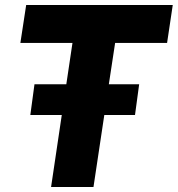

<svg xmlns="http://www.w3.org/2000/svg" viewBox="-20 -743 706 763"><path d="M183 0 225.5 -286H100.5L117 -408H243.5L268 -572.5H61L84 -723H666.5L644 -572.5H437.5L412.5 -408H533L516.5 -286H394.5L351.5 0Z"/></svg>

Font: Public Sans ExtraBold
Style: Italic
Weight: 800
Italic angle: -8°
Designer: The Public Sans project authors (U.S. Web Design System). Libre Franklin designed by Pablo Impallari and Rodrigo Fuenzal
Version: Version 1.007; ttfautohint (v1.8.1) -l 8 -r 50 -G 200 -x 14 